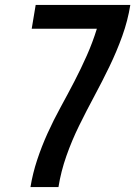

<svg xmlns="http://www.w3.org/2000/svg" viewBox="-20 -755 546 775"><path d="M103 0Q112 -55 130 -109.5Q148 -164 172 -217Q196 -270 224.5 -322Q253 -374 280 -426Q307 -478 330.5 -531Q354 -584 371 -639H108L124 -735H506Q496 -672 473.5 -609.5Q451 -547 422 -487Q393 -427 361 -367.5Q329 -308 299.5 -248Q270 -188 248 -125.5Q226 -63 216 0Z"/></svg>

Font: Iosevka Term Curly Oblique
Style: Bold
Weight: 700
Italic angle: -9°
Designer: Belleve Invis
Foundry: Belleve Invis
Version: Version 32.3.0